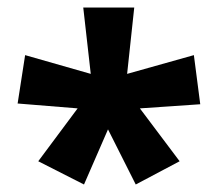

<svg xmlns="http://www.w3.org/2000/svg" viewBox="-20 -780 581 512"><path d="M338 -760 319 -583 497 -633 514 -502 353 -491 459 -350 342 -288 268 -435 204 -288 82 -350 187 -491 27 -504 47 -633 222 -583 202 -760Z"/></svg>

Font: Noto Sans Thai Looped UI ExtraBold
Style: Regular
Weight: 800
Designer: Cadson Demak Team
Foundry: Cadson Demak Co., Ltd.
Version: Version 1.000